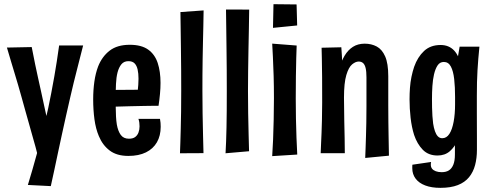

<svg xmlns="http://www.w3.org/2000/svg" viewBox="-20 -740 2376 926"><path d="M225 157.6 114.4 152Q125.4 115.2 136.3 78.4Q147.2 41.6 157.1 4.4Q167 -32.8 176.6 -69.7Q186.2 -106.6 195.3 -143.8Q204.4 -181 212.4 -217.8Q220.4 -254.6 227.2 -291.2Q236 -337.4 242.2 -372.8Q248.4 -408.2 253.8 -443.1Q259.2 -478 265.2 -520.8H381Q372.6 -487.6 365.1 -458.5Q357.6 -429.4 350.4 -400.7Q343.2 -372 335.3 -340.7Q327.4 -309.4 319 -271.6Q308.4 -226.6 298.4 -181.2Q288.4 -135.8 278.6 -91.5Q268.8 -47.2 259.8 -4.2Q250.8 38.8 242.1 79.4Q233.4 120 225 157.6ZM165.8 24.6Q159.2 -3.4 151.3 -31.5Q143.4 -59.6 135.3 -88.3Q127.2 -117 118.9 -146.7Q110.6 -176.4 101.8 -207.3Q93 -238.2 84.4 -270Q75.4 -302.2 67.4 -329.8Q59.4 -357.4 51.1 -384.4Q42.8 -411.4 33.7 -442.1Q24.6 -472.8 13.4 -510.6L133 -513Q142.8 -463.8 149.6 -429.5Q156.4 -395.2 163.4 -365.2Q170.4 -335.2 178.6 -296.6Q186 -263.8 192.6 -231.8Q199.2 -199.8 206.8 -167.1Q214.4 -134.4 222.6 -100.2Q230.8 -66 240.4 -29Z M599 12Q543.4 12 509.1 -13.9Q474.8 -39.8 456.8 -83.4Q441.6 -119.2 435.5 -164.7Q429.4 -210.2 429.4 -260.6Q429.4 -306 435.1 -346.3Q440.8 -386.6 453.2 -419.4Q472 -467.2 508.7 -495.6Q545.4 -524 605.8 -524Q662.2 -524 694.6 -500.8Q727 -477.6 740.6 -436.2Q754.2 -394.8 754.2 -340.4Q754.2 -314.8 751.6 -287Q749 -259.2 744.6 -229.8L644 -299.4Q645.8 -316 646.9 -331.4Q648 -346.8 648 -360.6Q648 -385.6 643.8 -404.5Q639.6 -423.4 629.3 -434.2Q619 -445 599.2 -445Q577.8 -445 565.5 -430Q553.2 -415 546.8 -390.4Q540.8 -366.6 539.4 -335.5Q538 -304.4 538 -269.8Q538 -244.8 538.2 -221.5Q538.4 -198.2 539.5 -177.8Q540.6 -157.4 543.4 -139.8Q549 -107.8 562.4 -89.4Q575.8 -71 601.8 -71Q620.8 -71 631.7 -79Q642.6 -87 647.8 -100.6Q653 -114.2 653 -130.6Q653 -139.2 651.9 -148.4Q650.8 -157.6 647.6 -166.8H751.6Q753.6 -156.8 754.3 -147.4Q755 -138 755 -128.6Q755 -85.4 736.8 -53.8Q718.6 -22.2 683.9 -5.1Q649.2 12 599 12ZM462.4 -222.2 459.6 -305.8 727.2 -307.8 744.6 -229.8Q744.6 -229.8 725.5 -229.8Q706.4 -229.8 675.2 -229.1Q644 -228.4 606.4 -227.6Q568.8 -226.8 531 -225.5Q493.2 -224.2 462.4 -222.2Z M848 -0.8Q849 -21.4 849.8 -50.8Q850.6 -80.2 851.7 -118.2Q852.8 -156.2 853.4 -202.3Q854 -248.4 854 -302.4Q854 -348.6 853.7 -401.1Q853.4 -453.6 852.6 -505.6Q851.8 -557.6 851.3 -603.2Q850.8 -648.8 850.2 -681.8L962 -689.8Q961.6 -654 960.7 -615.5Q959.8 -577 958.9 -537Q958 -497 957.3 -456.7Q956.6 -416.4 956.4 -377.4Q956.2 -338.4 956.2 -301.6Q956.2 -249.2 957.1 -192.5Q958 -135.8 959.3 -85.4Q960.6 -35 961.4 -1.4Z M1067.8 -0.8Q1069.4 -28.6 1070.5 -58.9Q1071.6 -89.2 1072.4 -125.1Q1073.2 -161 1073.5 -204.7Q1073.8 -248.4 1073.8 -302.4Q1073.8 -348.6 1073.5 -402.7Q1073.2 -456.8 1072.4 -511.1Q1071.6 -565.4 1071.1 -612.8Q1070.6 -660.2 1070 -694L1181.8 -693.8Q1181.4 -649 1180.3 -599.4Q1179.2 -549.8 1178.3 -498.6Q1177.4 -447.4 1176.7 -397.5Q1176 -347.6 1176 -301.6Q1176 -249.2 1176.9 -194Q1177.8 -138.8 1179.1 -90.7Q1180.4 -42.6 1181.2 -10.6Z M1292.8 13Q1295.4 -22.2 1297.1 -67.3Q1298.8 -112.4 1300 -163.3Q1301.2 -214.2 1301.2 -266Q1301.2 -323.6 1299.7 -374.4Q1298.2 -425.2 1296.2 -465.2Q1294.2 -505.2 1292.8 -529.6L1410.8 -520.4Q1409.8 -498.8 1408.8 -460.1Q1407.8 -421.4 1407.1 -371.6Q1406.4 -321.8 1406.4 -265Q1406.4 -216.6 1407.3 -168.5Q1408.2 -120.4 1409.9 -76.5Q1411.6 -32.6 1413.6 5.4ZM1296.6 -605.6 1299 -719.8 1410.4 -718.6 1413.2 -617.2Z M1855.8 10.8 1741.4 21.8Q1742.4 -2.4 1743.3 -28Q1744.2 -53.6 1745.1 -82.9Q1746 -112.2 1746.7 -147.4Q1747.4 -182.6 1747.4 -226.6Q1747.4 -243.8 1747.4 -265.9Q1747.4 -288 1747.4 -313.7Q1747.4 -339.4 1747.4 -366.8Q1747.4 -395.2 1743.4 -411.8Q1739.4 -428.4 1731.1 -435.8Q1722.8 -443.2 1710 -443.2Q1694.8 -443.2 1678.2 -429.5Q1661.6 -415.8 1650.3 -378Q1639 -340.2 1639 -268.8L1598 -220.6Q1598 -273.2 1602.2 -319.9Q1606.4 -366.6 1616 -405.3Q1625.6 -444 1642 -471.5Q1658.4 -499 1682.3 -514.2Q1706.2 -529.4 1739 -529.4Q1771.2 -529.4 1796.9 -515.7Q1822.6 -502 1837.6 -468Q1852.6 -434 1852.6 -372.4Q1852.6 -346.8 1852.6 -326.9Q1852.6 -307 1852.6 -290.9Q1852.6 -274.8 1852.6 -260.6Q1852.6 -246.4 1852.6 -231.8Q1852.6 -185.8 1853.1 -151.4Q1853.6 -117 1854 -90Q1854.4 -63 1854.9 -38.9Q1855.4 -14.8 1855.8 10.8ZM1526.6 -1Q1527.6 -26.6 1528.6 -49.9Q1529.6 -73.2 1530.8 -99.2Q1532 -125.2 1532.7 -160.4Q1533.4 -195.6 1533.8 -246Q1534.2 -314.2 1533.5 -367.9Q1532.8 -421.6 1532.2 -458.2Q1531.6 -494.8 1531 -509.8L1626.2 -512Q1627.2 -500.2 1628.5 -477.7Q1629.8 -455.2 1631.4 -423.8Q1633 -392.4 1634.9 -353.3Q1636.8 -314.2 1639 -268.8Q1639.4 -203.8 1640.4 -156.9Q1641.4 -110 1642.2 -73.6Q1643 -37.2 1643 -1Z M2103.8 166Q2061.4 166 2031 154.5Q2000.6 143 1984.5 121.6Q1968.4 100.2 1968.4 71.4Q1968.4 66.4 1968.4 62.4Q1968.4 58.4 1968.8 54.4L2059.2 41.2Q2058.2 44.8 2058 47.8Q2057.8 50.8 2057.8 54.4Q2057.8 65.8 2063.8 73.6Q2069.8 81.4 2081.9 85.9Q2094 90.4 2110.4 90.4Q2131.2 90.4 2145 81.7Q2158.8 73 2166.4 54.2Q2174 35.4 2174 5.6Q2174 -19.6 2174.2 -60.8Q2174.4 -102 2174.6 -156.6Q2174.8 -211.2 2174.8 -276.6Q2174.8 -317 2176.3 -350.1Q2177.8 -383.2 2180.9 -411.1Q2184 -439 2188.1 -464.1Q2192.2 -489.2 2196.8 -515H2292.2Q2289 -484.4 2286.8 -456.3Q2284.6 -428.2 2282.9 -400.7Q2281.2 -373.2 2280.5 -343.1Q2279.8 -313 2279.8 -278Q2279.8 -229.4 2279.8 -193.4Q2279.8 -157.4 2280 -128.6Q2280.2 -99.8 2280.2 -73.2Q2280.2 -46.6 2280.2 -17Q2280.2 22.6 2271.3 56.2Q2262.4 89.8 2242.2 114.6Q2222 139.4 2188 152.7Q2154 166 2103.8 166ZM2090.2 10Q2046 10 2018.9 -17.9Q1991.8 -45.8 1977.2 -89.2Q1965.4 -126.8 1960.3 -171.5Q1955.2 -216.2 1955.2 -261Q1955.2 -289.2 1957.2 -316.5Q1959.2 -343.8 1964.5 -369.6Q1969.8 -395.4 1977.4 -417.8Q1994 -464.8 2025 -493.9Q2056 -523 2105 -523Q2145 -523 2170.2 -496.4Q2195.4 -469.8 2207.6 -409.8Q2219.8 -349.8 2219.8 -249L2174.8 -271.2Q2174.8 -320.4 2170.5 -358.7Q2166.2 -397 2154.5 -419.1Q2142.8 -441.2 2120.6 -441.2Q2101.6 -441.2 2090.6 -424.8Q2079.6 -408.4 2073.2 -381.2Q2067.4 -356 2065.4 -325Q2063.4 -294 2063.4 -262.6Q2063.4 -241.8 2063.8 -221Q2064.2 -200.2 2065.5 -180.8Q2066.8 -161.4 2069 -144Q2072.2 -123.2 2077.7 -107.3Q2083.2 -91.4 2091.8 -82.4Q2100.4 -73.4 2113 -73.4Q2133.8 -73.4 2147.3 -94.2Q2160.8 -115 2167.8 -152.5Q2174.8 -190 2174.8 -238.8L2219.8 -249Q2219.8 -231 2217.6 -199.1Q2215.4 -167.2 2208.2 -131.4Q2201 -95.6 2187 -63.4Q2173 -31.2 2149.4 -10.6Q2125.8 10 2090.2 10Z"/></svg>

Font: Truculenta
Style: Regular
Weight: 400
Designer: Ivan Castro, Eva Sanz & Omnibus-Type Team
Foundry: Omnibus-Type
Version: Version 1.002